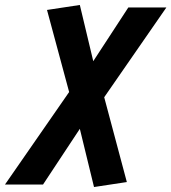

<svg xmlns="http://www.w3.org/2000/svg" viewBox="-113 -552 689 772"><path d="M-93 190 165 -182 76 -512 208 -532 262 -306 403 -522H556L306 -161L397 180L265 200L208 -34L60 190Z"/></svg>

Font: Radio Canada SemiBold
Style: Italic
Weight: 600
Italic angle: -12°
Designer: Charles Daoud, Etienne Aubert Bonn, Alexandre Saumier Demers, Jacques Le Bailly
Foundry: Radio-Canada
Version: Version 2.104; ttfautohint (v1.8.4.7-5d5b);gftools[0.9.28.de